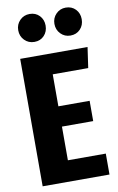

<svg xmlns="http://www.w3.org/2000/svg" viewBox="-100 -975 632 1028"><g transform="rotate(-10 216.0 -460.5)"><path d="M210.9 -845.2Q210.9 -812.5 190.4 -790.8Q169.9 -769 137.2 -769Q105 -769 83.5 -791Q62 -813 62 -845.2Q62 -877 83.5 -898.9Q105 -920.9 137.2 -920.9Q169.4 -920.9 190.2 -899.2Q210.9 -877.4 210.9 -845.2ZM333 -920.9Q365.7 -920.9 386.5 -899.2Q407.2 -877.4 407.2 -845.2Q407.2 -812.5 386.5 -790.8Q365.7 -769 333 -769Q301.8 -769 280.3 -791Q258.8 -813 258.8 -845.2Q258.8 -877 280.3 -898.9Q301.8 -920.9 333 -920.9ZM412.1 -692.9 396 -581.1H203.1V-407.2H373V-296.9H203.1V-113.8H409.2V0H45.9V-692.9Z"/></g></svg>

Font: Fira Sans Compressed
Style: Bold
Weight: 700
Width: 1
Designer: Carrois Corporate & Edenspiekermann AG
Foundry: Carrois Corporate GbR & Edenspiekermann AG
Version: Version 4.203;PS 004.203;hotconv 1.0.88;makeotf.lib2.5.64775